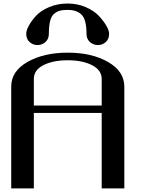

<svg xmlns="http://www.w3.org/2000/svg" viewBox="-20 -1041 790 1061"><path d="M250 -854.5Q250 -825.2 231 -808.6Q211.9 -792 187.5 -792Q162.1 -792 143.6 -808.6Q125 -825.2 125 -854.5Q125 -872.1 138.7 -897.9Q152.3 -923.8 178.2 -952.6Q204.1 -981.4 251 -1001.5Q297.9 -1021.5 354.5 -1021.5Q408.2 -1021.5 454.1 -1001.5Q500 -981.4 526.4 -953.1Q552.7 -924.8 567.9 -898.4Q583 -872.1 583 -854.5Q583 -825.2 564.5 -808.6Q545.9 -792 520.5 -792Q496.1 -792 477.1 -808.6Q458 -825.2 458 -854.5Q458 -932.6 431.2 -959.5Q404.3 -986.3 354.5 -986.3Q328.1 -986.3 312.5 -982.4Q296.9 -978.5 280.8 -966.3Q264.6 -954.1 257.3 -926.3Q250 -898.4 250 -854.5ZM667 0H542V-417H167V0H42V-562.5Q42 -647.5 131.8 -698.7Q221.7 -750 354.5 -750Q488.3 -750 577.6 -698.2Q667 -646.5 667 -562.5ZM167 -458H542V-604.5Q542 -653.3 488.8 -680.7Q435.5 -708 354.5 -708Q273.4 -708 220.2 -681.2Q167 -654.3 167 -604.5Z"/></svg>

Font: okolaks
Style: Bold
Weight: 600
Width: 8
Version: Version 000.6.0